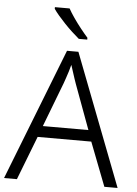

<svg xmlns="http://www.w3.org/2000/svg" viewBox="-62 -994 742 1041"><g transform="rotate(5 309.0 -473.5)"><path d="M546 0 454 -238H162L70 0H0L280 -717H342L618 0ZM343 -543Q340 -552 333.5 -570.5Q327 -589 321 -609Q315 -629 310 -643Q305 -625 299.5 -606Q294 -587 288 -571Q282 -555 278 -542L185 -299H433ZM274 -947Q286 -925 305 -897.5Q324 -870 345.5 -843Q367 -816 384 -797V-787H338Q320 -802 299 -821.5Q278 -841 258 -862Q238 -883 221 -903Q204 -923 194 -938V-947Z"/></g></svg>

Font: Noto Sans Syriac Eastern Light
Style: Regular
Weight: 300
Designer: Patrick Giasson and the Monotype Design Team
Foundry: Monotype Imaging Inc.
Version: Version 3.001